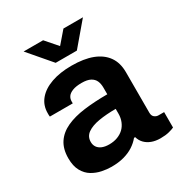

<svg xmlns="http://www.w3.org/2000/svg" viewBox="-172 -846 924 981"><g transform="rotate(-30 290.0 -355.5)"><path d="M203 12Q177 12 147.5 6Q118 0 92 -15.5Q66 -31 49.5 -60.5Q33 -90 33 -136Q33 -191 57 -227Q81 -263 125.5 -283.5Q170 -304 232 -312Q294 -320 369 -320V-359Q369 -382 361.5 -399Q354 -416 335.5 -426Q317 -436 284 -436Q251 -436 230.5 -428Q210 -420 201.5 -407.5Q193 -395 193 -380V-368H58Q57 -373 57 -377.5Q57 -382 57 -389Q57 -435 85 -468.5Q113 -502 164 -520Q215 -538 283 -538Q356 -538 405.5 -519Q455 -500 481.5 -463Q508 -426 508 -370V-131Q508 -113 518.5 -104.5Q529 -96 542 -96H575V-5Q565 0 544 5.5Q523 11 493 11Q464 11 441.5 2.5Q419 -6 404 -21.5Q389 -37 383 -59H376Q359 -38 334.5 -22Q310 -6 277.5 3Q245 12 203 12ZM250 -93Q278 -93 300 -101.5Q322 -110 337 -124.5Q352 -139 360.5 -160Q369 -181 369 -205V-234Q313 -234 269 -226.5Q225 -219 199.5 -201Q174 -183 174 -151Q174 -133 183 -120Q192 -107 209 -100Q226 -93 250 -93ZM108 -723H223L311 -622L255 -621L343 -723H458L346 -591H221Z"/></g></svg>

Font: Archivo SemiBold
Style: Bold
Weight: 700
Version: Version 2.001